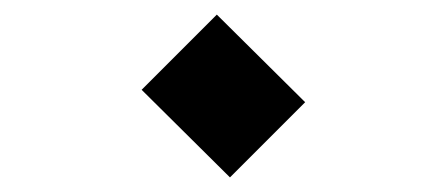

<svg xmlns="http://www.w3.org/2000/svg" viewBox="-20 -460 612 263"><path d="M174 -337 277 -440 398 -320 295 -217Z"/></svg>

Font: Noto Kufi Arabic Medium
Style: Regular
Weight: 500
Designer: Monotype Design Team, David Williams, Khaled Hosny
Foundry: Google LLC
Version: Version 2.109; ttfautohint (v1.8.4.7-5d5b)